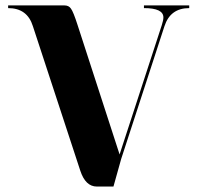

<svg xmlns="http://www.w3.org/2000/svg" viewBox="-20 -684 724 704"><path d="M9.8 -664.1H216.8Q232.4 -664.1 240.2 -652.3Q249 -640.6 264.6 -591.8L418.5 -117.7L573.2 -591.8Q579.1 -609.9 579.1 -620.1Q579.1 -654.3 507.8 -654.3V-664.1H673.8V-654.3Q604.5 -654.3 583 -587.9L424.3 -101.1L396 0H335Q293.5 0 274.4 -58.1L100.6 -587.9Q80.1 -654.3 9.8 -654.3Z"/></svg>

Font: spinwerad
Style: Bold
Weight: 700
Width: 7
Version: Version 0.3